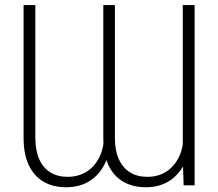

<svg xmlns="http://www.w3.org/2000/svg" viewBox="-20 -748 880 775"><path d="M717.8 -108.9V-727.5H765.6V0H721.2ZM720.2 -201.2 745.6 -201.7Q748.5 -140.6 727.3 -93.3Q706.1 -45.9 665.5 -19Q625 7.8 569.3 7.8Q515.6 7.8 476.8 -14.9Q438 -37.6 417.5 -82Q397 -126.5 397 -190.9V-727.5H443.8V-190.9Q443.8 -139.6 460 -104.7Q476.1 -69.8 505.4 -52Q534.7 -34.2 574.7 -34.2Q619.1 -34.2 651.9 -55.7Q684.6 -77.1 702.6 -115Q720.7 -152.8 720.2 -201.2ZM399.9 -201.2 425.3 -201.7Q427.7 -140.6 406.2 -93.3Q384.8 -45.9 344.2 -19Q303.7 7.8 247.6 7.8Q193.4 7.8 154.8 -15.1Q116.2 -38.1 95.7 -82.5Q75.2 -127 75.2 -190.9V-727.5H122.6V-190.9Q123 -139.6 138.7 -104.7Q154.3 -69.8 183.6 -52Q212.9 -34.2 252.4 -34.2Q297.4 -34.2 330.6 -55.7Q363.8 -77.1 381.8 -115Q399.9 -152.8 399.9 -201.2Z"/></svg>

Font: Inter Tight ExtraLight
Style: Regular
Weight: 250
Designer: Rasmus Andersson
Foundry: rsms
Version: Version 3.004